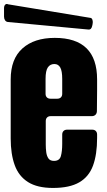

<svg xmlns="http://www.w3.org/2000/svg" viewBox="-24 -929 532 957"><path d="M-3.9 -888.2Q-3.9 -899.4 1.5 -905.3Q6.8 -911.1 15.1 -908.2L15.6 -907.7L427.2 -839.8Q434.1 -838.9 437 -829.3Q439.9 -819.8 437.5 -809.1L435.5 -799.8Q433.1 -789.1 428.2 -784.9Q423.3 -780.8 417 -781.7L15.6 -819.3Q6.3 -820.3 1.2 -827.9Q-3.9 -835.4 -3.9 -846.2ZM459 -374.5Q458.5 -363.3 451.7 -356.7Q444.8 -350.1 433.6 -350.1H228.5Q217.3 -350.1 210.7 -343.5Q204.1 -336.9 204.1 -325.7V-208.5Q204.1 -189 206.5 -170.2Q209 -151.4 217.5 -139.2Q226.1 -127 245.1 -127Q272.5 -127 279.3 -150.6Q286.1 -174.3 286.1 -212.4V-258.3Q286.1 -269.5 292.7 -276.1Q299.3 -282.7 310.5 -282.7H435.5Q446.8 -282.7 453.4 -276.1Q460 -269.5 460 -258.3V-241.2Q460 -159.2 439.7 -103.8Q419.4 -48.3 371.3 -20.3Q323.2 7.8 240.2 7.8Q162.1 7.8 115.7 -21.5Q69.3 -50.8 49.3 -106Q29.3 -161.1 29.3 -238.8V-533.2Q29.3 -635.3 87.9 -687.7Q146.5 -740.2 249 -740.2Q460 -740.2 460 -533.2V-480ZM203.1 -461.4Q203.1 -450.2 209.7 -443.6Q216.3 -437 227.5 -437H261.7Q272.9 -437 279.5 -443.6Q286.1 -450.2 286.1 -461.4V-535.6Q286.1 -575.2 276.4 -592.5Q266.6 -609.9 247.1 -609.9Q226.1 -609.9 214.6 -593.3Q203.1 -576.7 203.1 -535.6Z"/></svg>

Font: Fz Anton Round
Style: Regular
Weight: 400
Designer: Vernon Adams
Foundry: Vernon Adams
Version: Version 2.0 Mod + VH boi FontZin